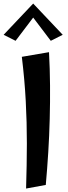

<svg xmlns="http://www.w3.org/2000/svg" viewBox="-40 -1052 385 1082"><path d="M107 10.5Q111.2 -123.5 111.4 -243.5Q111.5 -363.5 105.1 -482.9Q98.8 -602.2 83 -731.8L236.2 -758Q241.2 -664.8 242 -570.6Q242.8 -476.5 240.2 -382.1Q237.8 -287.8 232 -194.4Q226.2 -101 218 -9.8ZM47.8 -822 -19.5 -856 147 -1032 159.5 -969.5ZM246.2 -822 134.5 -969.5 147 -1032 313.5 -856Z"/></svg>

Font: Marhey Light
Style: Regular
Weight: 300
Designer: Nur Syamsi & Bustanul Arifin
Foundry: Namelatype
Version: Version 1.000